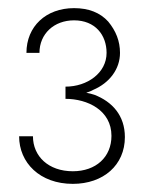

<svg xmlns="http://www.w3.org/2000/svg" viewBox="-20 -726 350 472"><path d="M159 -274C234 -274 287 -320 287 -389C287 -442 256 -476 212 -493C205 -495 199 -497 192 -498C198 -500 204 -502 209 -505C249 -522 275 -556 275 -596C275 -625 265 -650 246 -673C226 -695 198 -706 162 -706C93 -706 45 -661 45 -596H77C77 -643 113 -676 162 -676C214 -676 242 -640 242 -596C242 -547 195 -513 141 -513V-483C195 -483 254 -455 254 -392C254 -340 216 -305 159 -305C99 -305 61 -342 61 -391H27C27 -326 78 -274 159 -274Z"/></svg>

Font: Jost Light
Style: Regular
Weight: 300
Version: Version 3.710